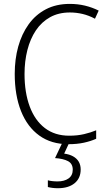

<svg xmlns="http://www.w3.org/2000/svg" viewBox="-20 -745 564 1005"><path d="M345.7 -679.7Q286.6 -679.7 241.9 -654.8Q197.3 -629.9 167.7 -585.7Q138.2 -541.5 123.3 -482.9Q108.4 -424.3 108.4 -357.9Q108.4 -260.7 135.5 -187.7Q162.6 -114.7 214.8 -74.7Q267.1 -34.7 342.3 -34.7Q385.3 -34.7 420.4 -43Q455.6 -51.3 483.4 -63V-18.6Q455.1 -5.9 418.9 2Q382.8 9.8 337.9 9.8Q248.5 9.8 185.8 -35.4Q123 -80.6 90.1 -163.3Q57.1 -246.1 57.1 -358.4Q57.1 -435.1 75.4 -501.2Q93.8 -567.4 129.9 -617.7Q166 -668 220 -696.3Q273.9 -724.6 345.7 -724.6Q386.7 -724.6 424.6 -715.6Q462.4 -706.5 496.6 -689.5L477.1 -647Q445.3 -664.1 412.4 -671.9Q379.4 -679.7 345.7 -679.7ZM402.3 142.1Q402.3 188 370.4 214.1Q338.4 240.2 283.2 240.2Q268.1 240.2 254.6 238.5Q241.2 236.8 230.5 233.9V198.7Q241.2 201.7 254.2 203.1Q267.1 204.6 281.2 204.6Q316.9 204.6 338.9 189Q360.8 173.3 360.8 143.1Q360.8 111.8 336.2 98.6Q311.5 85.4 268.1 82.5L307.1 0H343.3L315.9 59.1Q342.8 62.5 362.3 73.2Q381.8 84 392.1 101.3Q402.3 118.7 402.3 142.1Z"/></svg>

Font: Open Sans SemiCondensed Light
Style: Regular
Weight: 300
Width: 4
Designer: Monotype Design Team
Foundry: Monotype Imaging Inc.
Version: Version 3.000